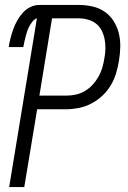

<svg xmlns="http://www.w3.org/2000/svg" viewBox="-20 -755 515 775"><path d="M17 0 129 -681Q119 -678 111.5 -668.5Q104 -659 98.5 -649Q93 -639 89.5 -628.5Q86 -618 83.5 -607.5Q81 -597 78.5 -586.5Q76 -576 74 -565H15Q18 -583 22.5 -601Q27 -619 33.5 -637Q40 -655 49.5 -672Q59 -689 72 -703.5Q85 -718 102.5 -726.5Q120 -735 138 -735H298Q326 -735 353 -729Q380 -723 402 -708Q424 -693 438.5 -670Q453 -647 459.5 -621Q466 -595 465.5 -566.5Q465 -538 460 -509Q456 -484 448.5 -459Q441 -434 427 -410.5Q413 -387 392.5 -368Q372 -349 347.5 -336.5Q323 -324 297.5 -319Q272 -314 247 -314H130L78 0ZM139 -369H247Q266 -369 285 -373Q304 -377 321.5 -387Q339 -397 353 -412Q367 -427 377 -444.5Q387 -462 392.5 -480.5Q398 -499 401 -518Q405 -538 405.5 -557.5Q406 -577 402.5 -595.5Q399 -614 391 -630.5Q383 -647 369 -658.5Q355 -670 336 -675.5Q317 -681 298 -681H190Z"/></svg>

Font: Iosevka QP Light
Style: Italic
Weight: 300
Italic angle: -9°
Designer: Belleve Invis
Foundry: Belleve Invis
Version: Version 20.0.0; ttfautohint (v1.8.4)